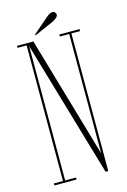

<svg xmlns="http://www.w3.org/2000/svg" viewBox="-124 -872 615 930"><g transform="rotate(-15 184.0 -407.0)"><path d="M29 0V-10H74.5V-690H29V-700H111L288 -91.5V-690H241V-700H342.5V-690H299V0H285.5L85.5 -683V-10H140V0ZM129.5 -726 127.5 -730.5 207.5 -799.5Q214.5 -805.5 222.2 -809.5Q230 -813.5 237 -813.5Q247 -813.5 252 -804Q254 -800.5 254 -797Q254 -787.5 243.2 -779.2Q232.5 -771 221 -766Z"/></g></svg>

Font: Imbue 100pt Thin
Style: Regular
Weight: 100
Designer: Tyler Finck
Foundry: Etcetera Type Company
Version: Version 1.102; ttfautohint (v1.8.3)